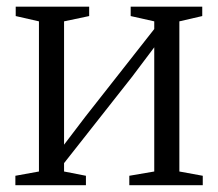

<svg xmlns="http://www.w3.org/2000/svg" viewBox="-20 -542 638 562"><path d="M25 0V-27.5L94 -40V-479.5L26 -495V-522.5H241V-495L167.5 -479.5V-118.5L229.5 -200L431.5 -457V-479.5L362.5 -495V-522.5H572V-495L505 -479.5V-40L573.5 -27.5V0H358.5V-27.5L431.5 -40V-403.5L366 -316.5L167.5 -64.5V-40L231.5 -27.5V0Z"/></svg>

Font: Merriweather 96pt Light
Style: Regular
Weight: 300
Version: Version 2.100